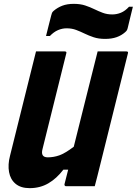

<svg xmlns="http://www.w3.org/2000/svg" viewBox="-20 -967 710 997"><path d="M134 10Q88 10 61 -12.5Q34 -35 27 -73.5Q20 -112 32 -158Q60 -268 87 -379Q114 -490 142 -600Q148 -625 154.5 -650Q161 -675 167 -700H316Q328 -700 324 -689L201 -194Q189 -150 228 -150Q259 -150 288.5 -160.5Q318 -171 363 -205Q394 -329 425 -453Q456 -577 487 -700H636Q648 -700 644 -689L500 -110Q493 -80 485.5 -52Q478 -24 472 0H323Q318 0 316 -3.5Q314 -7 315 -11Q324 -47 334 -86H309Q274 -40 231 -15Q188 10 134 10ZM563 -892Q586 -892 608 -901Q630 -910 650 -932H670Q663 -904 656 -875Q649 -846 644 -825Q642 -816 639.5 -811Q637 -806 630 -800Q611 -783 585.5 -774Q560 -765 526 -765Q492 -765 466.5 -773.5Q441 -782 419.5 -792.5Q398 -803 375.5 -811.5Q353 -820 326 -820Q303 -820 281 -810.5Q259 -801 239 -780H219Q226 -808 233 -836Q240 -864 246 -887Q248 -895 250 -900Q252 -905 259 -911Q279 -928 304 -937.5Q329 -947 363 -947Q397 -947 422.5 -938.5Q448 -930 469.5 -919.5Q491 -909 513.5 -900.5Q536 -892 563 -892Z"/></svg>

Font: Recursive Mn Lnr St XBd
Style: Italic
Weight: 800
Italic angle: -15°
Monospace: yes
Version: Version 1.079;hotconv 1.0.112;makeotfexe 2.5.65598; ttfautoh